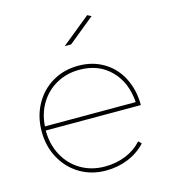

<svg xmlns="http://www.w3.org/2000/svg" viewBox="-110 -827 809 915"><g transform="rotate(-15 294.5 -369.5)"><path d="M483.9 -95.2 498 -81.1Q461.9 -42 410.9 -21Q359.9 0 300.8 0Q230 0 173.6 -33.4Q117.2 -66.9 84.5 -126Q51.8 -185.1 51.8 -258.8Q51.8 -333 84.5 -392.1Q117.2 -451.2 173.6 -484.1Q230 -517.1 300.8 -517.1Q371.6 -517.1 426.3 -484.1Q481 -451.2 511 -392.1Q541 -333 541 -258.8H71.8Q71.8 -189.9 101.3 -135.5Q130.9 -81.1 182.9 -50.5Q234.9 -20 300.8 -20Q356.9 -20 404.5 -39.6Q452.1 -59.1 483.9 -95.2ZM73.2 -278.8H521Q514.2 -377 455.1 -437Q396 -497.1 300.8 -497.1Q238.8 -497.1 188.5 -469.5Q138.2 -441.9 107.7 -392.3Q77.1 -342.8 73.2 -278.8ZM294.9 -624H263.2L404.8 -738.8L423.8 -729Z"/></g></svg>

Font: Montserrat
Style: Thin
Weight: 250
Designer: Julieta Ulanovsky
Foundry: Julieta Ulanovsky
Version: Version 1.000;PS 002.000;hotconv 1.0.70;makeotf.lib2.5.58329